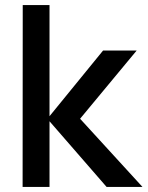

<svg xmlns="http://www.w3.org/2000/svg" viewBox="-20 -740 584 760"><path d="M69.5 0 70 -720H176V-280L388 -540H521L297 -270L544 0H402L176 -260V0Z"/></svg>

Font: Manrope ExtraLight SemiBold
Style: Regular
Weight: 600
Version: Version 4.504